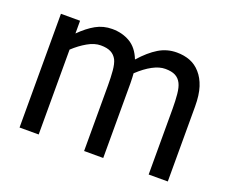

<svg xmlns="http://www.w3.org/2000/svg" viewBox="-94 -695 1008 844"><g transform="rotate(20 409.5 -273.0)"><path d="M668.5 0V-307.5Q668.5 -344 665.5 -375.2Q662.5 -406.5 653.5 -424Q644 -443 626.5 -452.2Q609 -461.5 579 -461.5Q551.5 -461.5 519.8 -444.5Q488 -427.5 454 -395.5Q454.5 -387.5 455.2 -376.2Q456 -365 456 -350V0H366.5V-307.5Q366.5 -344 363.8 -375.2Q361 -406.5 352.5 -424Q342.5 -443 324.8 -452.2Q307 -461.5 277 -461.5Q248 -461.5 216 -443.2Q184 -425 154 -397V0H64.5V-532H154V-472.5Q189.5 -508 224 -527.2Q258.5 -546.5 300 -546.5Q347 -546.5 383.5 -525Q420 -503.5 439 -454.5Q479.5 -500 518 -523.2Q556.5 -546.5 602 -546.5Q636 -546.5 664 -535.8Q692 -525 713 -501Q734.5 -477 746.2 -440.8Q758 -404.5 758 -350V0Z"/></g></svg>

Font: Myanmar Ethnic
Style: Regular
Weight: 400
Designer: Khon Soe Zaw Thu
Foundry: PaOh Unicode khonsoezawthu@gmail.com and @hotmail.com
Version: Version 1.01 September 27, 2016